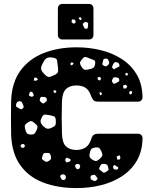

<svg xmlns="http://www.w3.org/2000/svg" viewBox="-20 -952 773 982"><path d="M372 10Q276 10 202 -18Q128 -46 84.5 -106Q41 -166 37 -261Q36 -302 36 -349Q36 -396 37 -439Q41 -532 85.5 -592Q130 -652 204.5 -681Q279 -710 372 -710Q436 -710 495.5 -695.5Q555 -681 603 -650Q651 -619 679.5 -570.5Q708 -522 709 -454Q709 -445 702.5 -438.5Q696 -432 687 -432H483Q467 -432 459.5 -438.5Q452 -445 446 -461Q435 -493 416 -504Q397 -515 371 -515Q338 -515 318.5 -497.5Q299 -480 297 -434Q294 -352 297 -266Q299 -220 318.5 -202.5Q338 -185 371 -185Q397 -185 416.5 -197Q436 -209 446 -239Q451 -256 459 -262Q467 -268 483 -268H687Q696 -268 702.5 -261.5Q709 -255 709 -246Q708 -178 679.5 -129.5Q651 -81 603 -50Q555 -19 495.5 -4.5Q436 10 372 10ZM436 -654Q425 -659 418 -660.5Q411 -662 403 -653Q393 -642 390 -634.5Q387 -627 395 -614Q403 -600 410.5 -596.5Q418 -593 433 -597Q450 -600 457.5 -605.5Q465 -611 467 -628Q468 -643 459 -645.5Q450 -648 436 -654ZM276 -611Q273 -630 272 -642Q271 -654 252 -657Q230 -661 219.5 -655Q209 -649 199 -629Q188 -609 190.5 -597.5Q193 -586 209 -571Q223 -556 233.5 -558.5Q244 -561 262 -570Q276 -578 277 -586.5Q278 -595 276 -611ZM536 -641Q533 -649 529 -651Q525 -653 517 -652Q510 -651 509 -647.5Q508 -644 506 -637Q505 -630 503.5 -626Q502 -622 508 -618Q515 -613 520 -612.5Q525 -612 531 -618Q538 -624 538.5 -628.5Q539 -633 536 -641ZM576 -634Q569 -635 565.5 -632.5Q562 -630 559 -624Q555 -616 553.5 -611.5Q552 -607 558 -601Q563 -596 567 -599.5Q571 -603 578 -606Q584 -609 588 -610.5Q592 -612 591 -619Q589 -631 576 -634ZM357 -628 347 -634 340 -627 342 -618 351 -620ZM628 -580 620 -575 623 -567 631 -565 635 -574ZM492 -559 479 -556 481 -544 491 -540 497 -549ZM575 -556Q568 -557 564 -557Q560 -557 557 -550Q553 -543 552.5 -538.5Q552 -534 558 -527Q563 -522 567.5 -524.5Q572 -527 579 -530Q585 -533 588 -535.5Q591 -538 590 -544Q589 -551 585.5 -553Q582 -555 575 -556ZM168 -554 155 -555 153 -540 165 -539 174 -545ZM631 -510 623 -519 609 -514 612 -499 625 -500ZM261 -491 253 -488 255 -479 264 -476 269 -486ZM656 -485 644 -486 640 -475 648 -468 655 -475ZM148 -476Q145 -484 138 -483Q132 -482 130 -474Q129 -469 128.5 -466Q128 -463 132 -461Q138 -458 141.5 -457Q145 -456 149 -460Q154 -464 152.5 -467Q151 -470 148 -476ZM499 -478 491 -482 489 -473 493 -464 502 -470ZM206 -456Q198 -456 193 -456.5Q188 -457 185 -449Q182 -440 184.5 -436Q187 -432 194 -426Q200 -421 204 -423.5Q208 -426 214 -431Q222 -436 219 -446Q216 -456 206 -456ZM97 -419Q93 -427 90.5 -431Q88 -435 79 -434Q70 -433 67 -429Q64 -425 62 -416Q61 -408 64.5 -405.5Q68 -403 75 -399Q82 -395 86 -393.5Q90 -392 96 -397Q102 -403 101 -407Q100 -411 97 -419ZM234 -363Q219 -365 210.5 -366Q202 -367 195 -354Q187 -339 187.5 -330Q188 -321 200 -308Q212 -296 221.5 -294Q231 -292 247 -300Q262 -307 264.5 -315.5Q267 -324 265 -341Q263 -355 255.5 -357.5Q248 -360 234 -363ZM155 -324Q146 -332 139.5 -332.5Q133 -333 123 -326Q112 -319 108.5 -313.5Q105 -308 108 -295Q112 -280 116 -272.5Q120 -265 136 -264Q152 -263 157.5 -269.5Q163 -276 169 -291Q174 -304 169.5 -310Q165 -316 155 -324ZM102 -214Q97 -218 91 -214Q88 -211 86 -209Q84 -207 86 -203Q88 -196 97 -196Q104 -196 107 -204Q108 -210 102 -214ZM499 -177Q493 -190 488 -194.5Q483 -199 470 -198Q455 -196 449 -191.5Q443 -187 440 -173Q436 -158 438.5 -150Q441 -142 455 -134Q468 -126 475.5 -129.5Q483 -133 494 -143Q503 -152 503.5 -158.5Q504 -165 499 -177ZM215 -170Q207 -170 204 -167.5Q201 -165 198 -157Q195 -148 194.5 -143Q194 -138 201 -133Q210 -126 215.5 -124.5Q221 -123 230 -129Q240 -135 241 -141Q242 -147 239 -158Q236 -168 230.5 -169Q225 -170 215 -170ZM596 -144 593 -158 577 -152 579 -136H592ZM332 -141Q327 -143 324 -145Q321 -147 317 -142Q310 -134 317 -125Q320 -120 323 -121.5Q326 -123 331 -124Q336 -126 338.5 -127Q341 -128 341 -133Q341 -137 339 -138.5Q337 -140 332 -141ZM385 -111Q375 -117 367 -110Q363 -106 364 -102.5Q365 -99 368 -93Q371 -86 379 -87Q387 -88 389 -96Q390 -102 390 -105Q390 -108 385 -111ZM513 -114Q502 -115 497.5 -110.5Q493 -106 489 -96Q485 -88 489.5 -84.5Q494 -81 501 -75Q506 -70 510 -69Q514 -68 521 -72Q529 -77 533 -80.5Q537 -84 534 -93Q532 -104 528 -108.5Q524 -113 513 -114ZM575 -102Q571 -105 568.5 -107Q566 -109 562 -106Q556 -101 560 -91Q562 -85 571 -85Q577 -85 580 -85.5Q583 -86 584 -91Q586 -96 583 -97.5Q580 -99 575 -102ZM308 -59Q297 -63 290 -55Q287 -50 288.5 -47Q290 -44 293 -38Q299 -29 307 -32Q317 -34 317 -45Q317 -56 308 -59ZM471 -51Q466 -59 459 -58Q452 -56 448 -55Q444 -54 443 -47Q442 -39 445 -35.5Q448 -32 455 -29Q463 -26 467 -26.5Q471 -27 476 -33Q481 -38 478 -41.5Q475 -45 471 -51ZM299 -750Q289 -750 282.5 -756.5Q276 -763 276 -773V-909Q276 -919 282.5 -925.5Q289 -932 299 -932H435Q445 -932 451.5 -925.5Q458 -919 458 -909V-773Q458 -763 451.5 -756.5Q445 -750 435 -750ZM397 -858 391 -864 382 -861 386 -853 395 -848ZM363 -851 348 -853 346 -838 358 -830 368 -839ZM426 -837Q415 -843 408 -835Q403 -831 403.5 -827.5Q404 -824 407 -818Q410 -811 412.5 -807.5Q415 -804 422 -805Q429 -806 429 -810.5Q429 -815 430 -822Q431 -828 431 -831.5Q431 -835 426 -837Z"/></svg>

Font: Rubik Moonrocks
Style: Regular
Weight: 400
Designer: Hubert and Fischer, NaN
Foundry: Hubert and Fischer, NaN
Version: Version 2.200